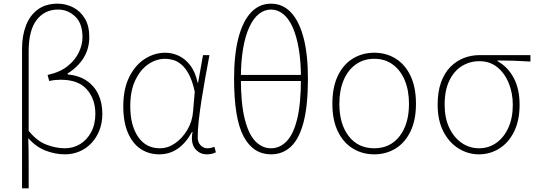

<svg xmlns="http://www.w3.org/2000/svg" viewBox="-20 -827 2920 1045"><path d="M100 198V-562Q100 -633 121.5 -688.5Q143 -744 186 -775.5Q229 -807 294 -807Q339 -807 378.5 -786.5Q418 -766 442 -726Q466 -686 466 -625Q466 -562 435 -512Q404 -462 348 -427V-422Q410 -416 452 -387.5Q494 -359 515.5 -313Q537 -267 537 -207Q537 -158 521 -117.5Q505 -77 477 -47.5Q449 -18 412 -2.5Q375 13 334 13Q280 13 227.5 -7.5Q175 -28 134 -75Q136 -5 136 61Q136 127 136 198ZM333 -20Q379 -20 416.5 -43Q454 -66 476.5 -108.5Q499 -151 499 -208Q499 -288 452.5 -340.5Q406 -393 311 -393Q296 -393 280 -391.5Q264 -390 248 -386L239 -419Q307 -434 348.5 -467.5Q390 -501 409.5 -543Q429 -585 429 -624Q429 -700 389 -737.5Q349 -775 296 -775Q223 -775 179.5 -718.5Q136 -662 136 -548Q136 -439 136 -332Q136 -225 136 -115Q180 -60 232 -40Q284 -20 333 -20Z M847 13Q790 13 746 -16Q702 -45 676.5 -103.5Q651 -162 651 -249Q651 -342 683 -407Q715 -472 767.5 -506Q820 -540 880 -540Q916 -540 951.5 -524Q987 -508 1015 -472Q1043 -436 1056 -376H1058L1085 -527H1120Q1109 -470 1098 -408.5Q1087 -347 1077.5 -287Q1068 -227 1062 -173.5Q1056 -120 1056 -79Q1056 -53 1071.5 -36.5Q1087 -20 1109 -20Q1119 -20 1129.5 -22.5Q1140 -25 1147 -28L1155 2Q1147 6 1135 9.5Q1123 13 1106 13Q1066 13 1041.5 -18Q1017 -49 1028 -109H1025Q958 13 847 13ZM850 -20Q894 -20 933.5 -47.5Q973 -75 1000 -121Q1027 -167 1031 -222L1040 -328Q1027 -387 1008 -422.5Q989 -458 966.5 -476.5Q944 -495 921.5 -501Q899 -507 879 -507Q830 -507 786.5 -477Q743 -447 716 -389.5Q689 -332 689 -249Q689 -145 731.5 -82.5Q774 -20 850 -20Z M1455 13Q1358 13 1306 -84Q1254 -181 1254 -400Q1254 -529 1277.5 -620Q1301 -711 1346 -759Q1391 -807 1455 -807Q1519 -807 1564 -759Q1609 -711 1632.5 -620Q1656 -529 1656 -400Q1656 -254 1632.5 -163Q1609 -72 1564 -29.5Q1519 13 1455 13ZM1455 -20Q1503 -20 1540 -58Q1577 -96 1597.5 -179.5Q1618 -263 1618 -400Q1618 -492 1606 -562Q1594 -632 1572.5 -679.5Q1551 -727 1521 -751Q1491 -775 1455 -775Q1419 -775 1389 -751Q1359 -727 1337 -679.5Q1315 -632 1303 -562Q1291 -492 1291 -400Q1291 -263 1312 -179.5Q1333 -96 1370 -58Q1407 -20 1455 -20ZM1275 -386V-419H1634V-386Z M2017 13Q1952 13 1900 -19Q1848 -51 1818.5 -112.5Q1789 -174 1789 -262Q1789 -352 1818.5 -414Q1848 -476 1900 -508Q1952 -540 2017 -540Q2082 -540 2133.5 -508Q2185 -476 2214.5 -414Q2244 -352 2244 -262Q2244 -174 2214.5 -112.5Q2185 -51 2133.5 -19Q2082 13 2017 13ZM2017 -20Q2104 -20 2155 -86Q2206 -152 2206 -262Q2206 -335 2183 -390Q2160 -445 2117.5 -476Q2075 -507 2017 -507Q1959 -507 1916 -476Q1873 -445 1850 -390Q1827 -335 1827 -262Q1827 -152 1878 -86Q1929 -20 2017 -20Z M2587 13Q2528 13 2476.5 -18.5Q2425 -50 2393.5 -110.5Q2362 -171 2362 -257Q2362 -328 2380.5 -379Q2399 -430 2431 -462.5Q2463 -495 2504 -511Q2545 -527 2590 -527H2867V-492Q2821 -495 2777.5 -496.5Q2734 -498 2688 -498V-494Q2744 -463 2776 -403Q2808 -343 2808 -257Q2808 -171 2778 -110.5Q2748 -50 2697.5 -18.5Q2647 13 2587 13ZM2587 -20Q2640 -20 2681.5 -49.5Q2723 -79 2747 -132Q2771 -185 2771 -257Q2771 -319 2749.5 -373Q2728 -427 2687.5 -460.5Q2647 -494 2589 -494Q2537 -494 2494 -467.5Q2451 -441 2425.5 -388Q2400 -335 2400 -257Q2400 -185 2425 -132Q2450 -79 2492.5 -49.5Q2535 -20 2587 -20Z"/></svg>

Font: Noto Sans TC Thin
Style: Regular
Weight: 100
Designer: Ryoko NISHIZUKA 西塚涼子 (kana, bopomofo & ideographs); Paul D. Hunt (Latin, Greek & Cyrillic); Sandoll Communications 산돌커뮤니
Foundry: Adobe
Version: Version 2.004-H2;hotconv 1.0.118;makeotfexe 2.5.65603